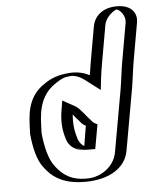

<svg xmlns="http://www.w3.org/2000/svg" viewBox="-56 -805 743 918"><g transform="rotate(-5 315.0 -345.5)"><path d="M558 -362 505 -64C491 13 421 59 347 65C338 66 327 66 316 66C228 66 179 32 144 -14C111 -54 99 -121 93 -183C93 -206 95 -224 96 -251C102 -338 135 -391 192 -427C223 -447 247 -456 288 -459C332 -463 364 -445 388 -427L399 -419C402 -444 407 -473 411 -497L442 -673C450 -718 494 -757 539 -757C584 -757 617 -718 609 -673L578 -497C571 -455 565 -404 558 -362ZM362 -197C355 -200 348 -205 343 -210L334 -221C327 -228 320 -235 316 -240L306 -254C294 -265 284 -281 268 -290C257 -228 264 -185 278 -143C285 -124 303 -102 329 -102C334 -101 340 -101 345 -101ZM543 -362C550 -401 555 -454 563 -497L594 -673C600 -709 573 -742 537 -742C501 -742 463 -710 457 -673L426 -497C422 -474 417 -444 414 -420L411 -390L378 -415C355 -432 326 -447 287 -444C248 -441 228 -434 199 -415C147 -382 117 -336 111 -253C110 -226 108 -208 108 -186C114 -126 127 -60 157 -24C191 20 235 51 319 51C405 51 476 13 490 -64ZM355 -221 346 -232C339 -239 333 -246 329 -250L318 -265C307 -275 296 -292 277 -303L257 -314L253 -288C242 -224 250 -179 264 -136C275 -106 297 -86 342 -86H357L378 -207C370 -211 360 -215 355 -221ZM543 -362 490 -64C476 13 405 51 319 51C235 51 191 20 157 -24C127 -60 114 -126 108 -186C108 -208 110 -226 111 -253C117 -336 147 -382 199 -415C228 -434 248 -441 287 -444C326 -447 355 -432 378 -415L411 -390L414 -420C417 -444 422 -474 426 -497L457 -673C463 -710 501 -742 537 -742C573 -742 600 -709 594 -673L563 -497C555 -454 550 -401 543 -362ZM378 -207 357 -86H342C336 -86 331 -86 325 -87C293 -88 273 -112 264 -136C250 -179 242 -224 253 -288L257 -314L277 -303C296 -292 307 -275 318 -265L329 -250C333 -246 339 -239 346 -232L355 -221C360 -215 370 -211 378 -207ZM399 -419 388 -427C364 -445 332 -463 288 -459C248 -456 223 -447 192 -427C135 -391 102 -338 96 -251C95 -224 93 -207 93 -183C99 -122 111 -54 144 -14C179 32 228 66 316 66C327 66 337 66 347 65C421 59 491 13 505 -64L558 -362C565 -402 571 -455 578 -497L609 -673C617 -718 584 -757 539 -757C494 -757 450 -718 442 -673L411 -497C407 -474 401 -442 399 -419ZM268 -290C284 -281 294 -266 306 -254L316 -240C320 -235 328 -227 334 -221L343 -210C348 -205 354 -200 362 -197L345 -101C306 -101 288 -117 278 -143C264 -186 257 -228 268 -290ZM523 -362 470 -64C457 12 386 47 343 50C335 51 328 51 319 51C256 51 213 26 178 -20C148 -57 134 -123 128 -184C128 -207 130 -225 131 -252C137 -337 170 -387 221 -419C250 -438 262 -442 292 -444C308 -445 332 -438 357 -419L428 -365L434 -419C437 -444 442 -474 446 -497L477 -673C484 -713 526 -740 537 -742C548 -740 581 -713 574 -673L543 -497C535 -454 530 -403 523 -362ZM388 -208C384 -210 379 -213 376 -216L367 -227C360 -234 354 -241 350 -246L339 -260C328 -270 319 -288 296 -300L240 -331L233 -288C222 -226 229 -182 243 -140C252 -115 277 -89 320 -87C329 -86 334 -86 342 -86H377L398 -203ZM382 -440C361 -451 327 -463 282 -459C233 -455 201 -443 170 -423C112 -387 82 -336 76 -252C75 -225 73 -209 73 -185C79 -123 92 -58 124 -19C158 26 208 66 316 66C433 66 511 15 525 -64L578 -362C585 -402 590 -454 598 -497L629 -673C635 -707 618 -757 539 -757C460 -757 428 -708 422 -673L391 -497C388 -480 385 -460 382 -440ZM342 -201 326 -105C315 -111 304 -123 298 -139C286 -175 280 -212 284 -260L285 -259L296 -245C300 -240 307 -232 313 -226L322 -215C327 -210 333 -205 342 -201Z"/></g></svg>

Font: Blanket
Style: Black
Weight: 900
Foundry: Cannot Into Space Fonts
Version: Version 0.9